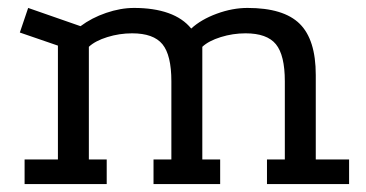

<svg xmlns="http://www.w3.org/2000/svg" viewBox="-20 -464 923 484"><path d="M42 0V-62H126V-349L30 -382L51 -444L183 -398Q211 -419 247.5 -431.5Q284 -444 318 -444Q368 -444 404.5 -431Q441 -418 462 -392Q487 -415 526.5 -429.5Q566 -444 604 -444Q695 -444 735.5 -404Q776 -364 776 -275V-62H860V0H653V-62H698V-259Q698 -325 675.5 -352.5Q653 -380 599 -380Q567 -380 536.5 -370.5Q506 -361 490 -346V-62H535V0H367V-62H412V-259Q412 -325 389.5 -352.5Q367 -380 313 -380Q281 -380 250.5 -370.5Q220 -361 204 -346V-62H249V0Z"/></svg>

Font: Podkova VF Beta
Style: Regular
Weight: 400
Designer: Ilya Yudin
Foundry: Cyreal (www.cyreal.org)
Version: Version 2.100